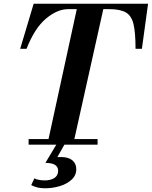

<svg xmlns="http://www.w3.org/2000/svg" viewBox="-20 -774 812 1027"><path d="M233 0 397 -754H539L371 0ZM133 0V-30H502V0ZM88 -513 160 -754H772L739 -513H705Q705 -598 694.5 -643.5Q684 -689 654 -707Q624 -725 565 -725H344Q286 -725 225.5 -674Q165 -623 122 -513ZM223 233Q193 233 174 227Q155 221 147 216L164 180Q169 184 185.5 187.5Q202 191 219 191Q251 191 271 178Q291 165 291 139Q291 121 276.5 109.5Q262 98 223 97L287 -10H330L287 66H306Q346 66 367 83.5Q388 101 388 131Q388 165 362 188Q336 211 298 222Q260 233 223 233Z"/></svg>

Font: Libre Bodoni SemiBold
Style: Italic
Weight: 600
Italic angle: -13°
Version: Version 2.003